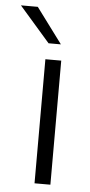

<svg xmlns="http://www.w3.org/2000/svg" viewBox="-90 -728 358 760"><g transform="rotate(5 89.5 -348.5)"><path d="M77 -493H140V0H77ZM-38 -697H29L133 -557H84Z"/></g></svg>

Font: Hanken Grotesk Light
Style: Regular
Weight: 300
Designer: Alfredo Marco Pradil
Foundry: Hanken Design Co.
Version: Version 3.014